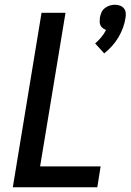

<svg xmlns="http://www.w3.org/2000/svg" viewBox="-20 -789 550 809"><path d="M419 -564 381 -606Q395 -618 407 -632.5Q419 -647 427 -663Q420 -665 413.5 -670Q407 -675 403.5 -682Q400 -689 400 -697.5Q400 -706 401 -715Q403 -726 407.5 -736.5Q412 -747 421.5 -754.5Q431 -762 442 -765.5Q453 -769 464 -769Q475 -769 485 -765.5Q495 -762 501.5 -754.5Q508 -747 509.5 -736.5Q511 -726 509 -715Q506 -694 498.5 -673Q491 -652 479.5 -632.5Q468 -613 452.5 -595.5Q437 -578 419 -564ZM34 0 155 -735H256L149 -88H404L390 0Z"/></svg>

Font: Iosevka Term Curly Semibold
Style: Italic
Weight: 600
Italic angle: -9°
Designer: Belleve Invis
Foundry: Belleve Invis
Version: Version 32.3.0